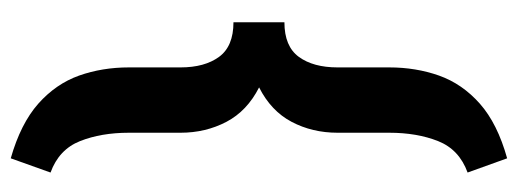

<svg xmlns="http://www.w3.org/2000/svg" viewBox="-334 -486 997 370"><g transform="rotate(90 165.0 -301.5)"><path d="M313 100.1 285.6 176.8Q218.8 157.7 180.4 123.8Q142.1 89.8 126.2 45.2Q110.4 0.5 110.4 -50.8V-150.4Q110.4 -196.8 90.1 -224.6Q69.8 -252.4 23.4 -252.4V-350.6Q69.8 -350.6 90.1 -378.4Q110.4 -406.2 110.4 -453.1V-552.7Q110.4 -604 126.2 -648.7Q142.1 -693.4 180.4 -727.3Q218.8 -761.2 285.6 -779.8L313 -703.6Q268.6 -687.5 252.4 -646.7Q236.3 -606 236.3 -552.7V-453.1Q236.3 -404.3 215.3 -364.5Q194.3 -324.7 148.9 -301.8Q194.3 -278.8 215.3 -238.8Q236.3 -198.7 236.3 -150.4V-50.8Q236.3 2.4 252.4 43.2Q268.6 84 313 100.1Z"/></g></svg>

Font: Vazirmatn RD UI
Style: Bold
Weight: 700
Designer: Saber Rastikerdar
Foundry: Saber Rastikerdar
Version: Version 33.003